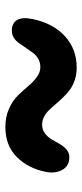

<svg xmlns="http://www.w3.org/2000/svg" viewBox="192 -616 315 740"><g transform="rotate(-90 350.0 -245.5)"><path d="M460 -107.9Q434.6 -107.9 412.4 -115.2Q390.1 -122.6 374.5 -134.3Q358.9 -146 345 -160.4Q331.1 -174.8 319.1 -189Q307.1 -203.1 295.7 -214.8Q284.2 -226.6 270 -233.9Q255.9 -241.2 240.2 -241.2Q221.2 -241.2 206.8 -230.5Q192.4 -219.7 183.1 -204.1Q173.8 -188.5 165.3 -173.1Q156.7 -157.7 144 -147Q131.3 -136.2 115.2 -136.2Q80.6 -136.2 65.7 -163.6Q50.8 -190.9 58.1 -227.1Q71.3 -294.4 115.2 -338.6Q159.2 -382.8 231 -382.8Q270 -382.8 301.3 -368.9Q332.5 -355 351.8 -335.2Q371.1 -315.4 387.7 -295.7Q404.3 -275.9 422.9 -262Q441.4 -248 461.9 -248Q479.5 -248 493.7 -256.1Q507.8 -264.2 516.8 -276.4Q525.9 -288.6 535.6 -303Q545.4 -317.4 553.7 -329.6Q562 -341.8 574.5 -349.9Q586.9 -357.9 602.1 -357.9Q631.3 -357.9 643.3 -337.9Q655.3 -317.9 647 -277.8Q630.4 -198.2 580.8 -153.1Q531.2 -107.9 460 -107.9Z"/></g></svg>

Font: Shantell Sans Bouncy
Style: Italic
Weight: 600
Italic angle: -11.31°
Designer: Stephen Nixon, Anya Danilova, Shantell Martin
Foundry: Arrow Type
Version: Version 1.006;[9816181b4]